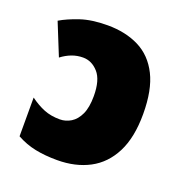

<svg xmlns="http://www.w3.org/2000/svg" viewBox="-108 -658 726 764"><g transform="rotate(20 254.5 -276.5)"><path d="M221 -563Q297 -563 354 -534.5Q411 -506 442.5 -443.5Q474 -381 474 -279Q474 -180 441.5 -116Q409 -52 350.5 -21Q292 10 214 10Q163 10 121.5 1.5Q80 -7 42 -28V-192Q72 -170 101.5 -158Q131 -146 169 -146Q194 -146 216 -159.5Q238 -173 251.5 -202Q265 -231 265 -279Q265 -347 237.5 -378Q210 -409 173 -409Q148 -409 125.5 -400.5Q103 -392 82 -376L27 -512Q59 -531 106.5 -547Q154 -563 221 -563Z"/></g></svg>

Font: Noto Sans Display Black
Style: Regular
Weight: 900
Designer: Monotype Design Team
Foundry: Monotype Imaging Inc.
Version: Version 2.003